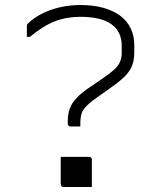

<svg xmlns="http://www.w3.org/2000/svg" viewBox="-20 -740 640 765"><path d="M346 5Q324 5 290 5Q256 5 233 5Q230 5 227.5 3.5Q225 2 223.5 -0.5Q222 -3 222 -6V-115Q245 -115 279 -115Q313 -115 335 -115Q339 -115 341 -113.5Q343 -112 344.5 -110Q346 -108 346 -104ZM300 -720Q353 -720 393 -708.5Q433 -697 460 -676.5Q487 -656 501 -626.5Q515 -597 515 -561V-531Q515 -499 505.5 -476.5Q496 -454 475.5 -434Q455 -414 422 -391L378 -360Q342 -335 325.5 -318.5Q309 -302 304.5 -286Q300 -270 300 -245V-236H261Q258 -236 255.5 -237.5Q253 -239 251.5 -241.5Q250 -244 250 -247V-255Q250 -284 257.5 -306Q265 -328 285 -349.5Q305 -371 343 -396L387 -426Q416 -446 433 -461Q450 -476 457.5 -492Q465 -508 465 -530Q465 -537 465 -543.5Q465 -550 465 -557Q465 -614 424 -643.5Q383 -673 300 -673Q245 -673 198.5 -655Q152 -637 99 -593H87Q87 -604 87 -615Q87 -626 87 -637Q87 -640 88 -642Q89 -644 90 -645Q113 -668 146 -685Q179 -702 218.5 -711Q258 -720 300 -720Z"/></svg>

Font: Recursive Monospace Light
Style: Regular
Weight: 300
Version: Version 1.047